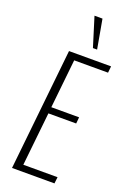

<svg xmlns="http://www.w3.org/2000/svg" viewBox="-196 -1137 811 1202"><g transform="rotate(20 209.0 -536.0)"><path d="M272.5 -878.4 212.4 -1072.3H265.6L300.3 -878.4ZM53.2 0 138.2 -809.6H418.5L414.1 -766.1H188.5L154.3 -441.4H339.4L335.4 -398.9H150.4L112.8 -43H340.8L335.9 0Z"/></g></svg>

Font: Oswald
Style: Extra-Light
Weight: 200
Designer: Vernon Adams
Foundry: Vernon Adams
Version: 3.0; ttfautohint (v0.94.23-7a4d-dirty) -l 8 -r 50 -G 200 -x 